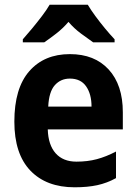

<svg xmlns="http://www.w3.org/2000/svg" viewBox="-20 -786 580 816"><path d="M277 -556Q382 -556 442 -490.5Q502 -425 502 -309V-236H183Q185 -170 216.5 -134.5Q248 -99 305 -99Q352 -99 391.5 -109.5Q431 -120 473 -142V-29Q435 -8 393.5 1Q352 10 297 10Q177 10 109 -61Q41 -132 41 -269Q41 -411 104.5 -483.5Q168 -556 277 -556ZM277 -452Q238 -452 213 -424Q188 -396 185 -333H369Q369 -386 346 -419Q323 -452 277 -452ZM353 -766Q366 -744 385.5 -717.5Q405 -691 426.5 -665Q448 -639 467 -619V-606H376Q353 -622 324 -643.5Q295 -665 271 -693Q247 -665 218.5 -643Q190 -621 168 -606H77V-619Q94 -638 116 -664.5Q138 -691 158.5 -718Q179 -745 191 -766Z"/></svg>

Font: Noto Sans Gujarati UI SemiCondensed
Style: Bold
Weight: 700
Width: 4
Designer: Jelle Bosma - Monotype Design Team, Universal Thirst
Foundry: Monotype Imaging Inc.
Version: Version 2.106; ttfautohint (v1.8.4.7-5d5b)